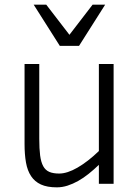

<svg xmlns="http://www.w3.org/2000/svg" viewBox="-20 -786 595 821"><path d="M402.8 0V-81.1Q381.3 -60.5 359.1 -42.7Q336.9 -24.9 314.2 -12.2Q291.5 0.5 268.8 7.8Q246.1 15.1 223.1 15.1Q181.6 15.1 155 2.9Q128.4 -9.3 112.8 -33Q97.2 -56.6 91.1 -91.1Q85 -125.5 85 -169.9V-512.2H147.9V-192.9Q147.9 -149.9 151.6 -121.3Q155.3 -92.8 164.8 -75.4Q174.3 -58.1 190.9 -51Q207.5 -43.9 232.9 -43.9Q267.6 -43.9 311.5 -69.3Q355.5 -94.7 402.8 -140.1V-512.2H465.8V0ZM317.9 -589.8H235.8L124 -766.1H177.7L276.9 -637.2L376 -766.1H429.7Z"/></svg>

Font: Clear Sans Light
Style: Regular
Weight: 300
Foundry: Intel Corporation
Version: Version 1.00